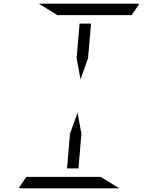

<svg xmlns="http://www.w3.org/2000/svg" viewBox="-20 -1020 856 1040"><path d="M421 -295 405 -108H343L359 -295L400 -410ZM291 -938 190 -1000H452H720Q730 -1000 734 -998L693 -938H663H477H415ZM525 -62 626 0H364H96Q86 0 82 -2L123 -62H153H339H401ZM395 -705 411 -892H473L457 -705L416 -590Z"/></svg>

Font: DSEG14 Modern Mini
Style: Light Italic
Weight: 300
Italic angle: -5°
Designer: Keshikan(Twitter:@keshinomi_88pro)
Version: Version 0.46